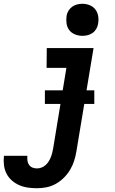

<svg xmlns="http://www.w3.org/2000/svg" viewBox="-90 -775 610 1018"><path d="M106 223Q81 223 57 219.5Q33 216 11.5 206.5Q-10 197 -27.5 181.5Q-45 166 -55.5 145.5Q-66 125 -69 100.5Q-72 76 -69 51H55Q54 64 55.5 76.5Q57 89 64 99Q71 109 82 113.5Q93 118 106 118Q118 118 130 113.5Q142 109 151.5 100.5Q161 92 168 81Q175 70 179.5 58.5Q184 47 187 35Q190 23 192 11L262 -415H157L158 -520H406L315 28Q311 53 303 78Q295 103 281.5 125.5Q268 148 248.5 167.5Q229 187 205.5 200Q182 213 156.5 218Q131 223 106 223ZM347 -585Q327 -585 308 -592.5Q289 -600 277.5 -615Q266 -630 263 -650Q260 -670 263 -691Q265 -705 273 -718Q281 -731 293 -739.5Q305 -748 319 -751.5Q333 -755 347 -755Q367 -755 385.5 -747.5Q404 -740 415.5 -725Q427 -710 430.5 -690Q434 -670 430 -649Q428 -635 420.5 -622Q413 -609 401 -600.5Q389 -592 375 -588.5Q361 -585 347 -585ZM148 -224V-296H410V-224Z"/></svg>

Font: Iosevka SS18 Extrabold
Style: Italic
Weight: 800
Italic angle: -9°
Monospace: yes
Designer: Belleve Invis
Foundry: Belleve Invis
Version: Version 25.1.1; ttfautohint (v1.8.4)